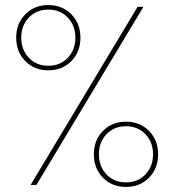

<svg xmlns="http://www.w3.org/2000/svg" viewBox="-20 -731 689 759"><path d="M80 -489.5Q44 -526 44 -582Q44 -638 80 -674.5Q116 -711 171 -711Q226 -711 262 -674.5Q298 -638 298 -582Q298 -526 262 -489.5Q226 -453 171 -453Q116 -453 80 -489.5ZM248 -661.5Q218 -693 171 -693Q124 -693 94 -661.5Q64 -630 64 -582Q64 -534 94 -502.5Q124 -471 171 -471Q218 -471 248 -502.5Q278 -534 278 -582Q278 -630 248 -661.5ZM101 0 524 -704H547L124 0ZM387 -28.5Q351 -65 351 -121Q351 -177 387 -213.5Q423 -250 478 -250Q533 -250 569 -213.5Q605 -177 605 -121Q605 -65 569 -28.5Q533 8 478 8Q423 8 387 -28.5ZM555 -200.5Q525 -232 478 -232Q431 -232 401 -200.5Q371 -169 371 -121Q371 -73 401 -41.5Q431 -10 478 -10Q525 -10 555 -41.5Q585 -73 585 -121Q585 -169 555 -200.5Z"/></svg>

Font: SVN-Poppins Thin
Style: Regular
Weight: 100
Designer: Ninad Kale (Devanagari), Jonny Pinhorn (Latin)
Foundry: Indian Type Foundry
Version: Version 3.002 2017